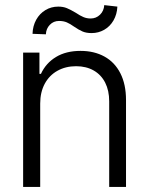

<svg xmlns="http://www.w3.org/2000/svg" viewBox="-20 -738 589 758"><path d="M138.7 0H71.3V-530.3H135.7V-446.3H141.6Q161.1 -488.8 200.9 -512.9Q240.7 -537.1 297.9 -537.1Q352.1 -537.1 392.6 -514.6Q433.1 -492.2 455.3 -448.5Q477.5 -404.8 477.5 -342.8V0H411.1V-337.9Q411.1 -380.4 395.3 -411.6Q379.4 -442.9 349.9 -459.7Q320.3 -476.6 280.3 -476.6Q239.3 -476.6 207 -458.7Q174.8 -440.9 156.7 -407.5Q138.7 -374 138.7 -329.1ZM210 -711.9Q229.5 -711.9 244.1 -705.8Q258.8 -699.7 279.3 -687.5Q295.9 -676.3 309.1 -670.7Q322.3 -665 337.9 -665Q359.4 -665 374.8 -679.9Q390.1 -694.8 391.6 -717.8L443.4 -711.9Q441.9 -681.2 428 -657.2Q414.1 -633.3 391.4 -620.4Q368.7 -607.4 341.8 -607.4Q320.3 -607.4 305.7 -613.8Q291 -620.1 272.5 -632.8Q256.8 -644 243.7 -649.7Q230.5 -655.3 212.9 -655.3Q191.4 -655.3 176.8 -640.1Q162.1 -625 161.1 -602.5L108.4 -604.5Q109.4 -635.7 123 -660.2Q136.7 -684.6 159.4 -698.2Q182.1 -711.9 210 -711.9Z"/></svg>

Font: Pretendard GOV Light
Style: Regular
Weight: 300
Designer: Base glyphs from Inter by Rasmus Andersson; Hangeul glyphs from Noto Sans CJK(Source Han Sans) by Jang Soo-young and Kan
Foundry: Kil Hyung-jin
Version: Version 1.309